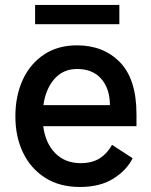

<svg xmlns="http://www.w3.org/2000/svg" viewBox="-20 -733 600 764"><path d="M297.9 11Q217.3 11 160 -25.4Q102.6 -61.8 71.9 -125.2Q41.2 -188.6 41.2 -269.9Q41.2 -351.9 70.7 -415.7Q100.1 -479.4 155.2 -516Q210.2 -552.6 286.2 -552.6Q392 -552.6 457.6 -485.1Q523.1 -417.6 523.1 -277.7V-230.8H152Q160.9 -162.6 200.1 -123.2Q239.3 -83.8 301.1 -83.8Q346.2 -83.8 376.4 -102.8Q406.6 -121.8 425.8 -156.6L507.8 -103.3Q484 -55.4 431.1 -22.2Q378.2 11 297.9 11ZM286.6 -458.5Q231.2 -458.5 196.4 -418.7Q161.6 -378.9 152.7 -314.6H417.3Q417.3 -379.6 383.2 -419Q349.1 -458.5 286.6 -458.5ZM454.9 -713.4V-636.7H119.7V-713.4Z"/></svg>

Font: Interface Medium
Style: Regular
Weight: 500
Designer: Rasmus Andersson
Foundry: rsms
Version: Version 1.8